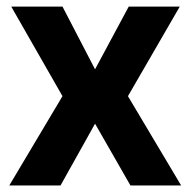

<svg xmlns="http://www.w3.org/2000/svg" viewBox="-20 -566 581 586"><path d="M170.7 -545.9 270.1 -354.5 372.9 -545.9H528.7L370.5 -272.5L532.8 0H378.1L270.1 -188.5L164.8 0H8.4L170.7 -272.5L14.3 -545.9Z"/></svg>

Font: Inter Tight
Style: Regular
Weight: 400
Designer: Rasmus Andersson
Foundry: rsms
Version: Version 3.002